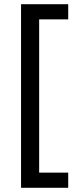

<svg xmlns="http://www.w3.org/2000/svg" viewBox="-20 -734 369 912"><path d="M304 158H80V-714H304V-642H166V86H304Z"/></svg>

Font: Noto Sans Adlam Unjoined
Style: Regular
Weight: 400
Designer: Mark Jamra, Neil Patel
Foundry: JamraPatel LLC
Version: Version 3.001